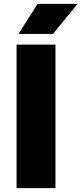

<svg xmlns="http://www.w3.org/2000/svg" viewBox="-20 -970 420 990"><path d="M65.5 0V-740H266V0ZM75.5 -795 173.5 -950H380L253 -795Z"/></svg>

Font: Encode Sans Semi Expanded ExBd
Style: Regular
Weight: 800
Width: 6
Designer: Multiple Designers
Foundry: Impallari Type
Version: Version 2.000